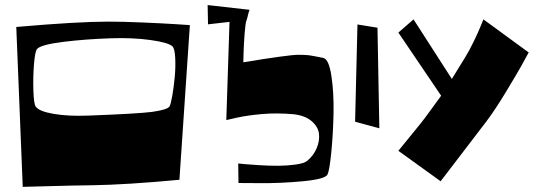

<svg xmlns="http://www.w3.org/2000/svg" viewBox="-20 -726 2129 754"><path d="M43.9 -620.1Q284.7 -641.1 406.2 -641.1Q460.4 -641.1 540.3 -637.7Q620.1 -634.3 672.9 -630.9L725.6 -627.4L684.6 -20Q476.6 -0.5 341.8 1.5Q267.1 2.4 189.7 4.6Q112.3 6.8 69.3 7.8ZM126 -534.2Q117.7 -525.9 113.5 -474.4Q109.4 -422.9 111.1 -370.6Q112.8 -318.4 120.1 -307.6Q133.3 -288.6 190.7 -278.8Q248 -269 325.7 -272Q520 -279.3 577.1 -286.6Q636.2 -294.9 645.5 -307.6Q650.4 -314.9 656.5 -349.6Q662.6 -384.3 666.3 -424.1Q669.9 -463.9 668 -499.8Q666 -535.6 657.2 -543.9Q641.1 -559.1 571 -568.8Q501 -578.6 416 -575.7Q314 -572.3 228 -561.5Q142.1 -550.8 126 -534.2Z M960 -687.5Q956.5 -679.2 953.4 -665Q950.2 -650.9 948.2 -646.5Q943.8 -636.2 940.7 -595Q937.5 -553.7 936.5 -517.6L935.5 -481.4Q1113.8 -510.7 1149.9 -510.7Q1152.3 -510.7 1156.7 -510.7Q1180.2 -510.7 1193.4 -509Q1206.5 -507.3 1249.5 -498.5Q1271.5 -494.1 1281.5 -427.5Q1291.5 -360.8 1289.8 -280Q1288.1 -199.2 1281 -127.7Q1273.9 -56.2 1266.1 -40.5Q1256.8 -22.5 1169.4 -14.2Q1082 -5.9 999 -6.8L916.5 -7.3L915.5 -84Q924.8 -83 940.4 -81.5Q956.1 -80.1 997.6 -77.4Q1039.1 -74.7 1073.2 -75Q1107.4 -75.2 1141.1 -79.8Q1174.8 -84.5 1187 -94.7Q1211.4 -115.2 1223.6 -144Q1235.8 -172.9 1232.7 -200.4Q1229.5 -228 1204.1 -250Q1178.7 -272 1133.8 -277.3Q1067.9 -283.2 1009 -278.1Q950.2 -272.9 909.2 -263.7L868.7 -254.4L881.3 -640.1L796.9 -630.4L795.4 -706.1Z M1383.8 -629.9 1462.4 -617.2 1469.7 -222.2 1374.5 -248Z M1712.4 -350.1 1544.4 -598.1 1604 -649.9 1754.4 -416 1806.2 -500Q1823.2 -527.3 1841.3 -564.9Q1859.4 -602.5 1868.7 -626L1878.4 -649.9L2056.2 -520Q2045.9 -500.5 2028.3 -469Q2010.7 -437.5 1966.6 -364.5Q1922.4 -291.5 1889.2 -248L1710.4 -14.2L1544.4 -133.8Q1589.8 -189.9 1626 -233.9Q1646.5 -258.8 1673.6 -296.9Q1700.7 -335 1712.4 -350.1Z"/></svg>

Font: Some Time Later
Style: Regular
Weight: 400
Version: Version 003.300